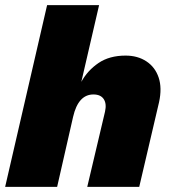

<svg xmlns="http://www.w3.org/2000/svg" viewBox="-30 -726 665 746"><path d="M-10 0 153 -706H355L286 -408Q310 -452 352.5 -481Q395 -510 458 -510Q505 -510 539 -487.5Q573 -465 586.5 -424.5Q600 -384 588 -329L511 0H309L378 -292Q385 -323 373 -341Q361 -359 333 -359Q274 -359 254 -272L192 0Z"/></svg>

Font: Work Sans ExtraBold
Style: Italic
Weight: 800
Italic angle: -13°
Designer: Wei Huang
Foundry: Wei Huang
Version: Version 2.012; ttfautohint (v1.8.3)